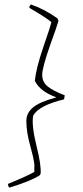

<svg xmlns="http://www.w3.org/2000/svg" viewBox="-20 -696 370 860"><path d="M118 -676Q178 -656 237 -614L242 -603Q235 -577 206 -498Q169 -393 169 -361Q169 -328 194.5 -308Q220 -288 270 -269L267 -251Q155 -224 129 -179Q120 -138 144 -40Q165 43 162 82L158 89Q119 115 23 144L19 142L15 128Q99 94 134 74Q133 56 134 50Q135 44 132 27.5Q129 11 128 6Q127 1 122.5 -15.5Q118 -32 117 -37Q98 -103 98 -154Q98 -191 129.5 -216Q161 -241 230 -259V-261Q160 -286 136 -334Q142 -392 174 -485Q206 -577 210 -597Q190 -615 113 -660L111 -666Z"/></svg>

Font: Albura ExtraLight
Style: Italic
Weight: 156
Italic angle: -7°
Designer: Mercedes Jáuregui
Foundry: Omnibus-Type Team
Version: Version 1.000